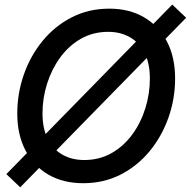

<svg xmlns="http://www.w3.org/2000/svg" viewBox="-20 -776 820 825"><path d="M337.4 11.2Q251.5 11.2 188 -25.6Q124.5 -62.5 89.4 -129.9Q54.2 -197.3 54.2 -288.1Q54.2 -375 82.5 -455.8Q110.8 -536.6 163.1 -600.3Q215.3 -664.1 288.1 -701.4Q360.8 -738.8 449.7 -738.8Q535.2 -738.8 598.6 -701.9Q662.1 -665 697.3 -597.7Q732.4 -530.3 732.4 -439Q732.4 -351.6 703.9 -270.8Q675.3 -189.9 622.8 -126.2Q570.3 -62.5 497.8 -25.6Q425.3 11.2 337.4 11.2ZM341.8 -88.4Q407.2 -88.4 459.5 -118.2Q511.7 -147.9 548.6 -198.5Q585.4 -249 604.7 -311.3Q624 -373.5 624 -438.5Q624 -503.9 601.1 -548.6Q578.1 -593.3 537.8 -616.2Q497.6 -639.2 445.3 -639.2Q379.4 -639.2 327.1 -609.1Q274.9 -579.1 238.3 -528.6Q201.7 -478 182.1 -415.8Q162.6 -353.5 162.6 -288.6Q162.6 -223.6 185.3 -179Q208 -134.3 248.5 -111.3Q289.1 -88.4 341.8 -88.4ZM66.9 28.8 7.3 -27.8 720.2 -756.3 779.8 -699.7Z"/></svg>

Font: Inter 28pt Medium
Style: Italic
Weight: 500
Italic angle: -9.3988°
Designer: Rasmus Andersson
Foundry: rsms
Version: Version 4.001;git-66647c0bb